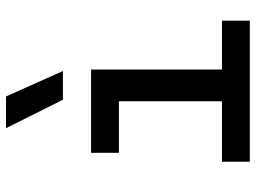

<svg xmlns="http://www.w3.org/2000/svg" viewBox="-124 -710 835 626"><g transform="rotate(-90 293.0 -397.5)"><path d="M78.1 0V-90.8H275.4V-426.8H107.4V-517.6H378.9V-90.8H538.1V0ZM280.3 -609.4 187.5 -794.9H291L374 -609.4Z"/></g></svg>

Font: Cascadia Code NF
Style: Regular
Weight: 400
Monospace: yes
Designer: Aaron Bell
Foundry: Saja Typeworks
Version: Version 2404.023; ttfautohint (v1.8.4)